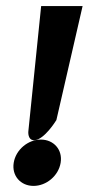

<svg xmlns="http://www.w3.org/2000/svg" viewBox="-20 -610 291 630"><path d="M90 0C132 0 172 -33 179 -76C186 -119 156 -152 114 -152C72 -152 32 -119 25 -76C18 -33 48 0 90 0ZM73 -179C72 -168 75 -148 94 -150C126 -153 163 -213 163 -213L165 -216L251 -590H115Z"/></svg>

Font: Charger Pro
Style: BlkNarObl
Weight: 900
Designer: Jasper
Foundry: Cannot Into Space Fonts
Version: Version 1.09